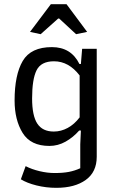

<svg xmlns="http://www.w3.org/2000/svg" viewBox="-20 -704 554 921"><path d="M124 -551 224 -684H299L398 -551L345 -540L264 -615H259L175 -540ZM80 156 103 93Q132 108 169.5 117Q207 126 242 126Q282 126 310.5 120.5Q339 115 365 103V-12L368 -78H360Q331 -45 294.5 -24.5Q258 -4 217 -4Q127 -4 88.5 -66.5Q50 -129 50 -222Q50 -345 89 -411.5Q128 -478 229 -478Q321 -478 361 -397H368L374 -470H444V48Q444 121 391.5 159Q339 197 250 197Q201 197 155 185.5Q109 174 80 156ZM362 -141V-342Q310 -410 239 -410Q177 -410 155.5 -367Q134 -324 134 -232Q134 -149 159 -111Q184 -73 238 -73Q273 -73 305 -90.5Q337 -108 362 -141Z"/></svg>

Font: Athiti Medium
Style: Regular
Weight: 500
Designer: CadsonDemak Team
Foundry: CadsonDemak
Version: Version 1.033